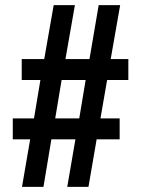

<svg xmlns="http://www.w3.org/2000/svg" viewBox="-20 -719 552 751"><path d="M66 12 98 -174H30V-256H113L138 -406H65V-488H153L190 -699H273L236 -488H330L366 -699H450L413 -488H482V-406H399L373 -256H448V-174H358L326 12H243L275 -174H181L150 12ZM196 -256H290L315 -406H221Z"/></svg>

Font: Archivo Condensed
Style: Bold
Weight: 700
Width: 3
Designer: Hector Gatti
Foundry: Omnibus-Type
Version: Version 2.001